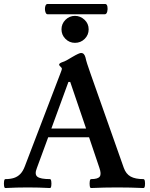

<svg xmlns="http://www.w3.org/2000/svg" viewBox="-22 -945 757 968"><path d="M5 3Q0 3 -1.5 -8Q-3 -19 -1.5 -30.5Q0 -42 5 -42Q30 -42 48.5 -48Q67 -54 80.5 -68Q94 -82 103 -106L284 -579Q287 -587 288.5 -591.5Q290 -596 290 -598Q290 -603 283 -609Q276 -615 276 -619Q276 -626 293 -632Q301 -634 314 -641Q327 -648 343 -658Q360 -668 371 -673Q382 -678 387 -678Q403 -678 409 -655Q411 -644 417.5 -623.5Q424 -603 434 -575L602 -99Q613 -68 636.5 -55Q660 -42 701 -42Q707 -42 708.5 -30.5Q710 -19 708.5 -8Q707 3 701 3Q635 0 569 0Q503 0 437 3Q432 3 430.5 -8Q429 -19 430.5 -30.5Q432 -42 437 -42Q472 -42 481 -55Q490 -68 479 -99L427 -253H221L164 -98Q151 -66 166.5 -54Q182 -42 230 -42Q235 -42 236.5 -30.5Q238 -19 236.5 -8Q235 3 230 3Q173 0 118 0Q62 0 5 3ZM237 -297H412L332 -532H323ZM356 -729Q328 -729 308 -749Q288 -769 288 -797Q288 -825 308 -845Q328 -865 356 -865Q383 -865 404 -845.5Q425 -826 425 -797Q425 -769 405 -749Q385 -729 356 -729ZM218 -873Q210 -873 206.5 -886Q203 -899 206 -912Q209 -925 218 -925H508Q517 -925 519.5 -912Q522 -899 518.5 -886Q515 -873 506 -873Z"/></svg>

Font: Junicode VF
Style: Regular
Weight: 400
Designer: Peter S. Baker
Version: Version 2.213